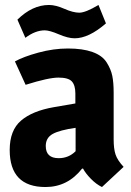

<svg xmlns="http://www.w3.org/2000/svg" viewBox="-20 -740 526 772"><path d="M280 -586Q254 -586 216.5 -602Q179 -618 160 -618Q122 -618 82 -588L50 -661Q110 -720 177 -720Q204 -720 239 -704.5Q274 -689 299 -689Q324 -689 376 -720L406 -646Q337 -586 280 -586ZM283 -364Q283 -397 269 -412.5Q255 -428 215 -428Q175 -428 83 -399L40 -493Q74 -512 134.5 -528.5Q195 -545 253.5 -545Q312 -545 351.5 -531Q391 -517 408.5 -489.5Q426 -462 431.5 -435Q437 -408 437 -367V-179Q437 -142 444.5 -119Q452 -96 477 -69L390 12Q367 1 345.5 -21Q324 -43 314 -62H310Q252 12 163 12Q19 12 19 -137Q19 -216 64.5 -255Q110 -294 196 -309L283 -324ZM164 -153Q164 -104 216 -104Q256 -104 284 -132V-226Q220 -217 192 -201.5Q164 -186 164 -153Z"/></svg>

Font: Magra
Style: Bold
Weight: 600
Designer: Viviana Monsalve
Foundry: Viviana Monsalve
Version: Version 1.001